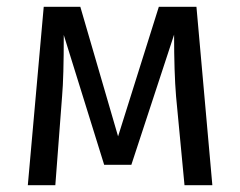

<svg xmlns="http://www.w3.org/2000/svg" viewBox="-20 -546 708 566"><path d="M559.1 -525.9 606 0H523.9L499 -262.2Q493.2 -332 493.2 -443.8L367.2 -60.1H287.1L168 -442.9Q168 -318.4 163.1 -263.2L143.1 0H62L108.9 -525.9H216.8L328.1 -144L448.2 -525.9Z"/></svg>

Font: Fira Sans Book
Style: Regular
Weight: 350
Designer: Carrois Corporate & Edenspiekermann AG
Foundry: Carrois Corporate GbR & Edenspiekermann AG
Version: Version 4.203;PS 004.203;hotconv 1.0.88;makeotf.lib2.5.64775